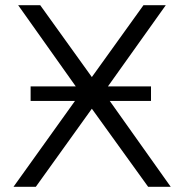

<svg xmlns="http://www.w3.org/2000/svg" viewBox="-20 -720 708 740"><path d="M638 0H551L334 -301L118 0H32L269 -331H98V-387H272L50 -700H135L334 -423L533 -700H619L396 -387H562V-331H403Z"/></svg>

Font: Montserrat-Regular
Style: Regular
Weight: 400
Version: Version 7.200